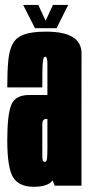

<svg xmlns="http://www.w3.org/2000/svg" viewBox="-20 -730 351 755"><path d="M195.1 0 166.4 -73.8V-378.4Q166.4 -452.8 166.4 -479.8Q166.4 -506.9 157.8 -506.9L161.5 -605.6Q300.8 -605.6 300.6 -519.9Q300.4 -434.2 300.4 -298.1V0ZM112.4 4.5Q55.1 4.5 31.9 -32.2Q8.6 -69 8.6 -178.5Q8.6 -278.2 24.2 -317.4Q39.8 -356.5 95.5 -356.5Q132.6 -356.5 170.9 -356.5V-262.2Q166.8 -262.2 161.6 -262.2Q146.4 -262.2 146.4 -242.2Q146.4 -222.1 146.4 -180Q146.4 -137.8 146.4 -115.6Q146.4 -93.5 155.6 -93.5Q163.5 -93.5 164.9 -105.7Q166.4 -117.9 166.4 -147.5L205.9 -135Q205.9 -68.6 193.1 -32.1Q180.2 4.5 112.4 4.5ZM8.6 -386.4Q8.6 -449.4 12.6 -491.8Q16.5 -534.1 30.9 -559.2Q45.2 -584.2 76.2 -594.9Q107.1 -605.6 161.5 -605.6L161.8 -559.1L157.8 -506.9Q153.5 -506.9 151.3 -501.2Q149.1 -495.5 148.1 -482.1Q147 -468.6 146.7 -445.1Q146.4 -421.6 146.4 -386.4ZM117.6 -619 71.1 -710.5H130.6L159.4 -648.2L188.1 -710.5H248.1L202.4 -619Z"/></svg>

Font: Anybody UltraCondensed Thin
Style: Regular
Weight: 100
Width: 1
Designer: Tyler Finck
Foundry: Etcetera Type Company
Version: Version 1.110